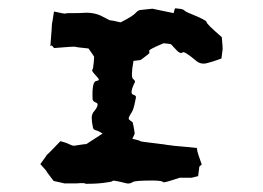

<svg xmlns="http://www.w3.org/2000/svg" viewBox="-20 -445 640 467"><path d="M442.4 -412.1C434.6 -415 429.7 -418 426.8 -420.9C423.8 -422.9 418 -423.8 407.2 -424.8C405.3 -424.8 405.3 -423.8 404.3 -420.9C403.3 -417 403.3 -415 402.3 -413.1C368.2 -419.9 351.6 -423.8 350.6 -423.8C349.6 -423.8 340.8 -422.9 323.2 -420.9C319.3 -420.9 314.5 -418.9 310.5 -414.1C306.6 -409.2 294.9 -401.4 273.4 -390.6C257.8 -394.5 250 -395.5 249 -395.5C248 -394.5 240.2 -399.4 224.6 -407.2C215.8 -411.1 204.1 -414.1 190.4 -414.1C175.8 -413.1 167 -413.1 163.1 -413.1C147.5 -413.1 140.6 -413.1 139.6 -412.1C138.7 -411.1 128.9 -413.1 111.3 -417C108.4 -399.4 107.4 -389.6 106.4 -387.7C106.4 -385.7 105.5 -368.2 102.5 -333C105.5 -335 106.4 -334 107.4 -333C108.4 -332 109.4 -331.1 111.3 -328.1C145.5 -331.1 162.1 -332 164.1 -331.1C166 -330.1 176.8 -329.1 195.3 -327.1C204.1 -314.5 209 -307.6 209 -306.6L208 -293C207 -282.2 206.1 -276.4 204.1 -274.4C203.1 -272.5 208 -266.6 218.8 -254.9C221.7 -251 220.7 -249 213.9 -248C207 -247.1 204.1 -232.4 205.1 -205.1C205.1 -200.2 208 -197.3 213.9 -195.3C219.7 -193.4 218.8 -185.5 207 -171.9C205.1 -168.9 203.1 -165 203.1 -158.2C203.1 -152.3 204.1 -143.6 206.1 -134.8C207 -130.9 209 -128.9 213.9 -127.9C217.8 -127 223.6 -124 229.5 -120.1C204.1 -103.5 191.4 -95.7 190.4 -94.7C189.5 -94.7 179.7 -93.8 162.1 -90.8C158.2 -89.8 153.3 -91.8 147.5 -94.7C141.6 -97.7 133.8 -99.6 127 -101.6C105.5 -79.1 94.7 -68.4 93.8 -68.4C93.8 -67.4 88.9 -60.5 78.1 -45.9C88.9 -34.2 93.8 -28.3 93.8 -27.3C93.8 -26.4 99.6 -19.5 110.4 -4.9L136.7 1H167C179.7 0 186.5 0 188.5 2H193.4C200.2 2 212.9 2 230.5 0C245.1 -2 252.9 -2.9 253.9 -4.9C253.9 -6.8 264.6 -4.9 288.1 1C293 2 297.9 1 302.7 -2C306.6 -4.9 323.2 -5.9 352.5 -5.9C368.2 -5.9 376 -3.9 377 -2C377 0 390.6 -3.9 417 -12.7H446.3L461.9 -16.6C463.9 -30.3 464.8 -38.1 464.8 -39.1C464.8 -40 466.8 -42 470.7 -44.9C463.9 -63.5 460.9 -73.2 460.9 -74.2C460 -75.2 460 -78.1 459 -85C424.8 -88.9 405.3 -89.8 400.4 -90.8C395.5 -91.8 388.7 -91.8 378.9 -93.8C340.8 -98.6 321.3 -100.6 321.3 -101.6C321.3 -102.5 315.4 -104.5 301.8 -107.4C305.7 -115.2 307.6 -119.1 307.6 -120.1C307.6 -121.1 306.6 -130.9 302.7 -147.5C298.8 -150.4 295.9 -152.3 293.9 -154.3C292 -156.2 293 -160.2 297.9 -168C301.8 -172.9 304.7 -180.7 306.6 -188.5L310.5 -207C311.5 -210.9 309.6 -212.9 303.7 -214.8C297.9 -216.8 298.8 -226.6 307.6 -244.1C309.6 -247.1 307.6 -250 303.7 -252.9C299.8 -255.9 299.8 -270.5 304.7 -296.9C313.5 -297.9 319.3 -298.8 320.3 -298.8C321.3 -297.9 327.1 -302.7 339.8 -312.5C342.8 -314.5 344.7 -317.4 342.8 -320.3C340.8 -323.2 352.5 -329.1 377.9 -339.8C389.6 -338.9 395.5 -337.9 396.5 -336.9C397.5 -335.9 401.4 -331.1 409.2 -323.2C415 -316.4 420.9 -314.5 423.8 -317.4C426.8 -320.3 437.5 -313.5 456.1 -297.9C463.9 -291 473.6 -288.1 485.4 -292C497.1 -294.9 507.8 -298.8 518.6 -302.7L521.5 -325.2C521.5 -326.2 521.5 -335.9 519.5 -354.5C495.1 -376 482.4 -387.7 482.4 -391.6C482.4 -394.5 468.8 -401.4 442.4 -412.1Z"/></svg>

Font: Hermetico
Style: Regular
Weight: 400
Version: Version 1.0